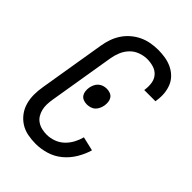

<svg xmlns="http://www.w3.org/2000/svg" viewBox="-221 -838 941 941"><g transform="rotate(45 250.0 -367.5)"><path d="M206 8Q177 8 149.5 2.5Q122 -3 99.5 -17.5Q77 -32 61 -53.5Q45 -75 37.5 -101.5Q30 -128 30 -156.5Q30 -185 35 -214L92 -559Q96 -584 104.5 -608.5Q113 -633 127.5 -655Q142 -677 162.5 -694.5Q183 -712 206.5 -723Q230 -734 255.5 -738.5Q281 -743 306 -743Q331 -743 355 -739Q379 -735 400.5 -725Q422 -715 439 -698.5Q456 -682 465 -660.5Q474 -639 476.5 -614.5Q479 -590 475 -564L474 -555H396L397 -561Q400 -584 396.5 -606Q393 -628 379 -644Q365 -660 343.5 -666.5Q322 -673 299 -673Q276 -673 251.5 -664Q227 -655 209.5 -636.5Q192 -618 182.5 -595Q173 -572 169 -548L112 -203Q109 -185 108.5 -167.5Q108 -150 112 -133.5Q116 -117 124.5 -103Q133 -89 147 -79.5Q161 -70 178 -66Q195 -62 212 -62Q236 -62 260 -70.5Q284 -79 302.5 -96.5Q321 -114 333 -136.5Q345 -159 351 -182L424 -165Q414 -130 394 -96.5Q374 -63 344.5 -38.5Q315 -14 278.5 -3Q242 8 206 8ZM247 -306Q234 -306 222.5 -310.5Q211 -315 204.5 -324.5Q198 -334 196.5 -346.5Q195 -359 197 -372Q199 -383 204 -394.5Q209 -406 218.5 -414.5Q228 -423 239.5 -426.5Q251 -430 262 -430Q275 -430 286.5 -425.5Q298 -421 304.5 -411.5Q311 -402 312.5 -389.5Q314 -377 312 -364Q310 -353 305 -341.5Q300 -330 291 -321.5Q282 -313 270 -309.5Q258 -306 247 -306Z"/></g></svg>

Font: Iosevka
Style: Italic
Weight: 400
Italic angle: -9°
Monospace: yes
Designer: Belleve Invis
Foundry: Belleve Invis
Version: Version 32.5.0; ttfautohint (v1.8.4)